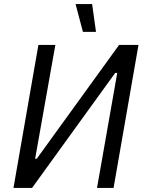

<svg xmlns="http://www.w3.org/2000/svg" viewBox="-20 -920 712 940"><path d="M46 0H137L544 -563H554L455 0H536L658 -700H563L160 -143H152L251 -700H168ZM386 -764H450L431 -900H350Z"/></svg>

Font: Fixel Text 20240404
Style: Italic
Weight: 400
Width: 4
Italic angle: -10°
Designer: AlfaBravo + MacPaw
Foundry: Kyrylo Tkachov, Marchela Mozhyna, Serhii Makarenko, Maria Weinstein, Zakhar Kryvoshyya
Version: Version 1.211;Glyphs 3.2 (3225)